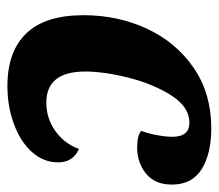

<svg xmlns="http://www.w3.org/2000/svg" viewBox="-56 -514 590 518"><g transform="rotate(90 239.0 -255.0)"><path d="M478 -424Q478 -378 448.5 -354Q419 -330 377 -330Q346 -330 333 -341Q340 -359 344.5 -383Q349 -407 349 -425Q349 -471 311 -471Q269 -471 238 -423Q207 -375 190 -308Q173 -241 173 -190Q173 -85 257 -85Q299 -85 333 -109Q367 -133 382 -173Q418 -157 418 -117Q418 -77 390 -46Q362 -15 314.5 2.5Q267 20 212 20Q119 20 70 -31Q21 -82 21 -185Q21 -278 57.5 -356.5Q94 -435 163 -482.5Q232 -530 326 -530Q395 -530 436.5 -504Q478 -478 478 -424Z"/></g></svg>

Font: Sansita
Style: Bold Italic
Weight: 700
Italic angle: -11°
Designer: Pablo Cosgaya
Foundry: Omnibus-Type
Version: Version 1.006